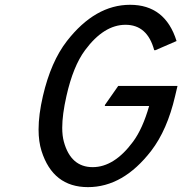

<svg xmlns="http://www.w3.org/2000/svg" viewBox="-20 -767 757 797"><path d="M716.8 -410.2 707 -368.7Q674.3 -227.5 607.4 -140.6Q491.2 9.8 345.2 9.8Q199.7 9.8 152.3 -140.6Q140.1 -179.2 140.1 -229.5Q140.1 -291 158.2 -368.7Q191.4 -511.2 257.8 -596.7Q375 -747.1 520 -747.1Q666 -747.1 712.9 -596.7L625 -558.6H620.1Q591.8 -664.1 501 -664.1Q411.1 -664.1 333 -558.6Q283.7 -492.2 255.9 -368.7Q238.3 -291 238.3 -236.8Q238.3 -203.6 245.1 -178.7Q273.9 -73.2 364.7 -73.2Q454.1 -73.2 532.2 -178.7Q572.3 -232.9 599.1 -327.1H415L416 -332L470.7 -410.2Z"/></svg>

Font: Nova Script
Style: Regular
Weight: 400
Italic angle: -13°
Version: Version 2.001